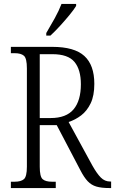

<svg xmlns="http://www.w3.org/2000/svg" viewBox="-20 -951 582 971"><path d="M35 0V-32H54Q86 -32 101 -45Q116 -58 116 -108V-605Q116 -656 101 -669Q86 -682 54 -682H35V-714H245Q356 -714 406.5 -668Q457 -622 457 -527Q457 -467 438.5 -428.5Q420 -390 390.5 -367.5Q361 -345 327 -334L447 -114Q470 -73 490 -53Q510 -33 537 -33H542V0H533Q493 0 467.5 -7.5Q442 -15 423.5 -34.5Q405 -54 386 -91L267 -318H181V-108Q181 -58 195.5 -45Q210 -32 243 -32H262V0ZM236 -354Q315 -354 352 -398Q389 -442 389 -525Q389 -599 356.5 -638Q324 -677 245 -677H181V-354ZM214 -784Q236 -821 257 -859Q278 -897 291 -931H365V-921Q355 -904 332.5 -876.5Q310 -849 284 -820.5Q258 -792 235 -771H214Z"/></svg>

Font: Noto Serif Condensed Light
Style: Regular
Weight: 300
Width: 3
Designer: Monotype Design Team
Foundry: Monotype Imaging Inc.
Version: Version 2.013